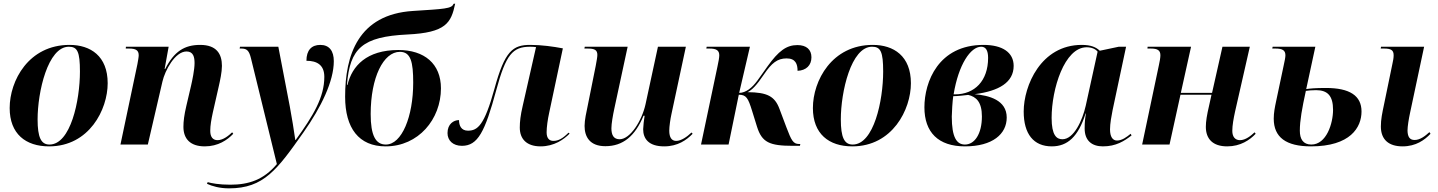

<svg xmlns="http://www.w3.org/2000/svg" viewBox="-20 -792 7877 1052"><path d="M249 10C469 10 570 -192 570 -336C570 -485 476 -546 361 -546C137 -546 33 -350 33 -200C33 -59 120 10 249 10ZM251 0C205 0 186 -39 186 -138C186 -288 242 -536 357 -536C404 -536 418 -509 418 -400C418 -241 367 0 251 0Z M1102 10C1175 10 1226 -25 1258 -59L1252 -67C1233 -49 1203 -24 1172 -24C1146 -24 1132 -42 1132 -75C1132 -105 1138 -138 1146 -175L1178 -316C1186 -351 1196 -397 1196 -431C1196 -496 1167 -546 1077 -546C990 -546 934 -510 885 -414H882L904 -536H670L669 -526H687C725 -526 740 -516 740 -489C740 -479 736 -458 733 -441L640 0H790L870 -345C884 -406 939 -510 1002 -510C1040 -510 1046 -478 1046 -446C1046 -410 1033 -349 1027 -323L1001 -212C989 -161 985 -127 985 -97C985 -31 1023 10 1102 10Z M1235 240C1426 240 1499 137 1643 -67C1740 -205 1809 -347 1809 -457C1809 -512 1785 -546 1735 -546C1687 -546 1659 -517 1659 -459C1717 -459 1757 -436 1757 -371C1757 -259 1697 -159 1600 -25H1598C1592 -68 1578 -156 1568 -208L1505 -536H1295L1293 -526H1303C1334 -526 1345 -513 1355 -473L1497 107C1425 193 1343 220 1242 220C1181 220 1138 212 1118 206L1114 215C1142 228 1183 240 1235 240Z M2093 10C2273 10 2396 -139 2396 -308C2396 -443 2305 -518 2163 -518C1989 -518 1909 -431 1884 -327H1881C1897 -528 1965 -591 2212 -603C2424 -613 2452 -667 2474 -772L2465 -771C2456 -744 2413 -743 2243 -732C1942 -713 1871 -489 1871 -262C1871 -90 1946 10 2093 10ZM2094 0C2038 0 2011 -50 2011 -167C2011 -368 2081 -508 2171 -508C2231 -508 2244 -452 2244 -339C2244 -154 2182 0 2094 0Z M2942 10C3016 10 3070 -28 3101 -60L3095 -65C3064 -34 3040 -20 3012 -20C2990 -20 2975 -34 2975 -67C2975 -95 2981 -138 2989 -174L3064 -527C3011 -537 2948 -546 2886 -546C2790 -546 2746 -514 2689 -305C2634 -105 2597 -76 2544 -76C2507 -76 2495 -104 2495 -134C2466 -134 2432 -113 2432 -63C2432 -22 2462 7 2511 7C2598 7 2637 -69 2699 -298C2752 -494 2789 -536 2885 -536C2898 -536 2906 -535 2917 -534L2844 -212C2832 -161 2828 -125 2828 -93C2828 -30 2866 10 2942 10Z M3619 10C3694 10 3742 -25 3775 -59L3769 -66C3744 -42 3712 -20 3685 -20C3660 -20 3647 -39 3647 -76C3647 -99 3653 -140 3659 -167L3738 -536H3585L3517 -221C3497 -130 3433 -29 3375 -29C3343 -29 3330 -51 3330 -89C3330 -114 3338 -160 3346 -197L3419 -536H3184L3182 -526H3200C3238 -526 3253 -518 3253 -491C3253 -480 3249 -458 3244 -431L3200 -212C3193 -178 3183 -135 3183 -102C3183 -43 3211 9 3297 9C3393 9 3460 -46 3506 -158H3512C3509 -143 3504 -97 3504 -84C3504 -33 3533 10 3619 10Z M4324 7H4363L4365 -3H4358C4326 -3 4316 -23 4289 -94L4251 -195C4225 -265 4184 -286 4076 -287C4100 -299 4124 -322 4167 -386C4208 -446 4239 -472 4290 -472C4339 -472 4350 -441 4350 -404C4397 -406 4426 -434 4426 -478C4426 -520 4399 -545 4349 -545C4289 -545 4246 -513 4185 -428C4138 -363 4118 -327 4083 -302C4067 -291 4049 -283 4030 -283L4089 -536H3852L3850 -526H3867C3905 -526 3921 -516 3921 -489C3921 -477 3917 -454 3911 -427L3821 0H3972L4028 -273C4069 -273 4079 -255 4101 -184L4128 -97C4155 -12 4196 7 4324 7Z M4650 10C4870 10 4971 -192 4971 -336C4971 -485 4877 -546 4762 -546C4538 -546 4434 -350 4434 -200C4434 -59 4521 10 4650 10ZM4652 0C4606 0 4587 -39 4587 -138C4587 -288 4643 -536 4758 -536C4805 -536 4819 -509 4819 -400C4819 -241 4768 0 4652 0Z M5267 10C5419 10 5496 -58 5496 -148C5496 -244 5399 -269 5320 -276C5454 -293 5534 -341 5534 -431C5534 -505 5472 -546 5369 -546C5121 -546 5045 -343 5045 -204C5045 -67 5121 10 5267 10ZM5213 -275H5205C5232 -439 5298 -536 5356 -536C5381 -536 5394 -516 5394 -475C5394 -349 5320 -275 5213 -275ZM5267 0C5222 0 5195 -39 5195 -153C5195 -172 5199 -242 5203 -265C5224 -265 5271 -270 5285 -272C5328 -262 5360 -234 5360 -154C5360 -58 5320 0 5267 0Z M5743 10C5829 10 5888 -43 5928 -170H5930C5926 -148 5923 -125 5923 -88C5923 -21 5963 10 6023 10C6095 10 6140 -19 6180 -50L6175 -59C6153 -41 6128 -22 6100 -22C6077 -22 6062 -42 6062 -83C6062 -115 6070 -158 6076 -188L6150 -536H6110L6006 -514C5986 -533 5958 -546 5907 -546C5683 -546 5589 -322 5589 -181C5589 -58 5643 10 5743 10ZM5801 -29C5769 -29 5742 -51 5742 -146C5742 -304 5812 -533 5934 -533C5961 -533 5982 -524 5994 -509L5929 -213C5911 -133 5864 -29 5801 -29Z M6704 10C6777 10 6828 -25 6860 -59L6854 -67C6835 -49 6805 -24 6774 -24C6748 -24 6732 -42 6732 -75C6732 -105 6739 -143 6747 -180L6828 -536H6678L6621 -283H6450L6506 -536H6268L6267 -526H6285C6323 -526 6338 -516 6338 -489C6338 -476 6334 -453 6330 -436L6238 0H6388L6448 -273H6618L6605 -214C6593 -163 6587 -127 6587 -97C6587 -31 6625 10 6704 10Z M7163 10C7379 10 7440 -94 7440 -181C7440 -268 7375 -310 7245 -310C7185 -310 7158 -307 7137 -304L7187 -536H6953L6951 -526H6969C7007 -526 7023 -516 7023 -489C7023 -478 7019 -458 7013 -431L6972 -237C6965 -204 6959 -174 6959 -142C6959 -40 7026 10 7163 10ZM7665 10C7738 10 7786 -25 7818 -59L7812 -68C7789 -47 7761 -25 7731 -25C7704 -25 7693 -42 7692 -76C7692 -99 7699 -142 7706 -174L7783 -536H7547L7545 -526H7563C7601 -526 7616 -518 7616 -489C7616 -475 7613 -458 7609 -441L7564 -223C7553 -171 7546 -138 7546 -99C7546 -27 7589 10 7665 10ZM7165 0C7120 0 7102 -30 7102 -76C7102 -131 7114 -198 7135 -294C7147 -296 7167 -298 7191 -298C7255 -298 7284 -266 7284 -190C7284 -116 7248 0 7165 0Z"/></svg>

Font: Noto Serif Display
Style: Bold Italic
Weight: 700
Italic angle: -12°
Designer: Monotype Design Team
Foundry: Monotype Imaging Inc.
Version: Version 2.009